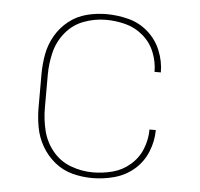

<svg xmlns="http://www.w3.org/2000/svg" viewBox="-44 -584 665 637"><g transform="rotate(5 288.0 -265.0)"><path d="M286 8Q323 8 359.5 -2Q396 -12 424.5 -36.5Q453 -61 467.5 -96.5Q482 -132 482 -169H461Q461 -136 448.5 -104.5Q436 -73 410 -50.5Q384 -28 351.5 -19.5Q319 -11 286 -11Q248 -11 212 -24.5Q176 -38 151.5 -68Q127 -98 118 -135Q109 -172 109 -210V-320Q109 -358 118 -395Q127 -432 151.5 -462Q176 -492 212 -505.5Q248 -519 286 -519Q319 -519 351.5 -510.5Q384 -502 410 -479.5Q436 -457 448.5 -425.5Q461 -394 461 -361H482Q482 -398 467.5 -433.5Q453 -469 424.5 -494Q396 -519 359.5 -528.5Q323 -538 286 -538Q252 -538 219.5 -529.5Q187 -521 160.5 -500Q134 -479 117 -449.5Q100 -420 94 -387Q88 -354 88 -320V-210Q88 -177 94 -144Q100 -111 117 -81.5Q134 -52 160.5 -30.5Q187 -9 219.5 -0.5Q252 8 286 8Z"/></g></svg>

Font: Iosevka Sparkle Thin
Style: Regular
Weight: 100
Designer: Belleve Invis
Foundry: Belleve Invis
Version: Version 4.5.0; ttfautohint (v1.8.3)